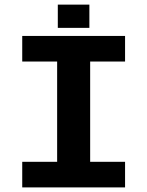

<svg xmlns="http://www.w3.org/2000/svg" viewBox="-20 -815 640 835"><path d="M76.7 -658.7H523.9V-547.4H372.1V-111.3H523.9V0H76.7V-111.3H228.5V-547.4H76.7ZM231.4 -693.8V-794.9H368.7V-693.8Z"/></svg>

Font: Cousine
Style: Bold
Weight: 700
Monospace: yes
Designer: Steve Matteson
Foundry: Ascender Corporation
Version: Version 1.20